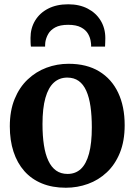

<svg xmlns="http://www.w3.org/2000/svg" viewBox="-20 -869 630 900"><path d="M26 -276.7Q26 -349.9 48.5 -404.8Q70.9 -459.8 109.8 -496.5Q148.6 -533.2 197.9 -551.6Q247.3 -570 301.5 -570Q386.3 -570 444.8 -534.5Q503.4 -498.9 533.9 -434.4Q564.4 -369.9 564.4 -282.3Q564.4 -207.8 541.9 -152.6Q519.4 -97.4 480.6 -61.1Q441.8 -24.7 392.3 -6.9Q342.7 11 288.6 11Q225.2 11 176.3 -9.2Q127.4 -29.3 94 -67.1Q60.6 -104.9 43.3 -158Q26 -211.1 26 -276.7ZM296.8 -53.7Q333.9 -53.7 359.1 -77.1Q384.2 -100.6 397.3 -149Q410.4 -197.4 410.4 -272Q410.4 -326.6 404.2 -369.8Q398 -413 384.5 -443.3Q371 -473.6 349 -489.5Q327 -505.3 295.3 -505.3Q258.4 -505.3 232.5 -481.9Q206.5 -458.4 192.9 -410.2Q179.2 -362.1 179.2 -287Q179.2 -231.9 185.9 -188.7Q192.5 -145.5 206.7 -115.4Q220.8 -85.3 243 -69.5Q265.3 -53.7 296.8 -53.7ZM299.6 -848.9Q352.2 -848.9 391.3 -828.5Q430.4 -808.1 452 -772.3Q473.7 -736.5 473.7 -690.2Q473.7 -681.3 473.2 -669.5Q472.7 -657.7 472.4 -650.6H407.1Q407.5 -654.7 407.1 -659.9Q406.8 -665.1 405.8 -671.2Q403.5 -691.7 392.9 -710.2Q382.3 -728.8 359.8 -740.7Q337.4 -752.7 299.6 -752.7Q261.5 -752.7 239.1 -740.6Q216.6 -728.4 206 -709.7Q195.4 -691 192.4 -670.8Q191.9 -665.1 191.6 -659.9Q191.4 -654.7 191.4 -650.6H125Q123.7 -657.7 123.4 -669.6Q123 -681.6 123 -691Q123 -736.5 144.5 -772.3Q166 -808.1 205.6 -828.5Q245.3 -848.9 299.6 -848.9Z"/></svg>

Font: Merriweather 7pt Light
Style: Regular
Weight: 300
Designer: Eben Sorkin
Foundry: Eben Sorkin
Version: Version 2.200;gftools[0.9.31]